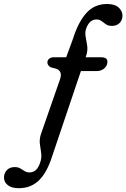

<svg xmlns="http://www.w3.org/2000/svg" viewBox="-178 -742 648 986"><path d="M263 -591Q258 -572.5 262.2 -551.2Q266.5 -530 269.8 -506.5Q273 -483 265 -457.5L261.5 -448H340Q356.5 -448 365.5 -442.2Q374.5 -436.5 373.5 -421.5Q372.5 -403.5 356.8 -390.2Q341 -377 318.5 -377H237.5L89.5 61.5Q62.5 146 21 185.2Q-20.5 224.5 -81 224.5Q-118.5 224.5 -138 208.8Q-157.5 193 -157.5 170Q-157.5 147.5 -142.8 131.8Q-128 116 -102.5 116Q-85.5 116 -74 122.8Q-62.5 129.5 -51.8 136.5Q-41 143.5 -26.5 143.5Q-6.5 143.5 8 129.5Q22.5 115.5 31.5 82Q36.5 61 32.8 39.5Q29 18 26.5 -4.8Q24 -27.5 32 -52.5L130.5 -335.5Q137.5 -357 132.5 -369.2Q127.5 -381.5 114 -388L82.5 -396.5Q64.5 -406.5 65.5 -423Q66 -434 75.2 -441Q84.5 -448 98.5 -448H162L196.5 -542Q224 -629.5 265.8 -675.5Q307.5 -721.5 372 -721.5Q411 -721.5 430.8 -703.8Q450.5 -686 451 -662Q451 -639 436.2 -624Q421.5 -609 397 -609Q378 -609 366 -617.2Q354 -625.5 343.5 -633.8Q333 -642 317.5 -642Q279.5 -642 263 -591Z"/></svg>

Font: Fraunces 72pt S100
Style: Italic
Weight: 400
Italic angle: -16°
Version: Version 1.000; ttfautohint (v1.8.3)